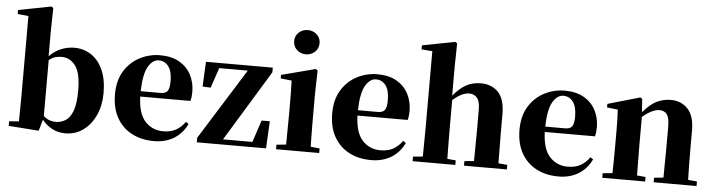

<svg xmlns="http://www.w3.org/2000/svg" viewBox="-49 -1052 4814 1294"><g transform="rotate(5 2357.5 -404.5)"><path d="M419.9 17.1Q326.7 17.1 262.2 -61L240.2 15.1L36.1 0V-30.8L102.1 -36.1Q102.5 -65.4 103 -101.6Q103.5 -137.7 103.8 -173.6Q104 -209.5 104 -237.8V-749L30.8 -755.9V-783.2L252.9 -826.2L266.1 -816.9L263.2 -655.8V-491.2Q299.8 -527.8 342.8 -545.4Q385.7 -563 432.1 -563Q494.6 -563 544.9 -530.3Q595.2 -497.6 624.5 -433.3Q653.8 -369.1 653.8 -274.9Q653.8 -192.9 624 -126.7Q594.2 -60.5 541.3 -21.7Q488.3 17.1 419.9 17.1ZM266.1 -464.8V-86.9Q286.1 -68.8 306.4 -61.5Q326.7 -54.2 349.1 -54.2Q383.8 -54.2 414.3 -72.3Q444.8 -90.3 463.4 -138.9Q481.9 -187.5 481.9 -278.8Q481.9 -396 445.1 -445.1Q408.2 -494.1 352.1 -494.1Q331.5 -494.1 311.5 -489.3Q291.5 -484.4 266.1 -464.8Z M1019 17.1Q934.1 17.1 869.1 -17.1Q804.2 -51.3 767.6 -116.5Q731 -181.6 731 -274.9Q731 -368.2 770.8 -432.4Q810.5 -496.6 875 -529.8Q939.5 -563 1012.7 -563Q1090.3 -563 1142.8 -532.5Q1195.3 -502 1222.2 -450.2Q1249 -398.4 1249 -335Q1249 -300.8 1241.7 -273.9H901.9Q905.8 -157.7 954.3 -106Q1002.9 -54.2 1075.7 -54.2Q1128.9 -54.2 1164.1 -75Q1199.2 -95.7 1223.6 -130.9L1242.7 -118.2Q1211.4 -52.7 1154.1 -17.8Q1096.7 17.1 1019 17.1ZM901.9 -310.1H1036.6Q1071.3 -310.1 1084 -329.3Q1096.7 -348.6 1096.7 -395Q1096.7 -461.9 1071.5 -494.9Q1046.4 -527.8 1005.9 -527.8Q964.4 -527.8 934.6 -477.3Q904.8 -426.8 901.9 -310.1Z M1308.6 0V-30.8L1608.9 -511.2H1415.5L1369.6 -375L1314.9 -377.9L1322.8 -545.9H1774.9V-514.2L1482.9 -35.2H1681.6L1731 -184.1H1786.6L1776.9 0Z M1988.8 -654.8Q1953.1 -654.8 1928 -678Q1902.8 -701.2 1902.8 -737.8Q1902.8 -772.5 1928 -795.7Q1953.1 -818.8 1988.8 -818.8Q2024.4 -818.8 2049.6 -795.7Q2074.7 -772.5 2074.7 -737.8Q2074.7 -701.2 2049.6 -678Q2024.4 -654.8 1988.8 -654.8ZM1908.7 0H1844.7V-30.8L1909.7 -37.1L1911.6 -237.8V-317.9Q1911.6 -367.7 1910.9 -401.1Q1910.2 -434.6 1908.7 -470.2L1834.5 -478V-502L2064.5 -562L2077.6 -553.2L2073.7 -392.1V-237.8Q2073.7 -210 2074 -174.1Q2074.2 -138.2 2074.7 -102.1Q2075.2 -65.9 2075.7 -37.1L2136.7 -30.8V0Z M2488.8 17.1Q2403.8 17.1 2338.9 -17.1Q2273.9 -51.3 2237.3 -116.5Q2200.7 -181.6 2200.7 -274.9Q2200.7 -368.2 2240.5 -432.4Q2280.3 -496.6 2344.7 -529.8Q2409.2 -563 2482.4 -563Q2560.1 -563 2612.5 -532.5Q2665 -502 2691.9 -450.2Q2718.8 -398.4 2718.8 -335Q2718.8 -300.8 2711.4 -273.9H2371.6Q2375.5 -157.7 2424.1 -106Q2472.7 -54.2 2545.4 -54.2Q2598.6 -54.2 2633.8 -75Q2668.9 -95.7 2693.4 -130.9L2712.4 -118.2Q2681.2 -52.7 2623.8 -17.8Q2566.4 17.1 2488.8 17.1ZM2371.6 -310.1H2506.3Q2541 -310.1 2553.7 -329.3Q2566.4 -348.6 2566.4 -395Q2566.4 -461.9 2541.3 -494.9Q2516.1 -527.8 2475.6 -527.8Q2434.1 -527.8 2404.3 -477.3Q2374.5 -426.8 2371.6 -310.1Z M3178.2 0H3116.2V-30.8L3180.7 -37.1Q3181.2 -65.9 3181.4 -101.8Q3181.6 -137.7 3182.1 -173.3Q3182.6 -209 3182.6 -237.8V-382.8Q3182.6 -440.9 3162.6 -464.4Q3142.6 -487.8 3109.4 -487.8Q3059.6 -487.8 2998.5 -433.1V-237.8Q2998.5 -210 2998.8 -174.1Q2999 -138.2 2999.5 -101.8Q3000 -65.4 3000.5 -36.1L3057.6 -30.8V0H2768.6V-30.8L2834.5 -37.1L2836.4 -237.8V-750L2763.2 -755.9V-783.2L2985.4 -826.2L2998.5 -816.9L2995.6 -655.8V-462.9Q3039.6 -515.6 3082.8 -539.3Q3126 -563 3181.6 -563Q3254.9 -563 3299.6 -516.6Q3344.2 -470.2 3344.2 -368.2V-237.8L3346.2 -36.1L3406.2 -30.8V0Z M3755.9 17.1Q3670.9 17.1 3606 -17.1Q3541 -51.3 3504.4 -116.5Q3467.8 -181.6 3467.8 -274.9Q3467.8 -368.2 3507.6 -432.4Q3547.4 -496.6 3611.8 -529.8Q3676.3 -563 3749.5 -563Q3827.1 -563 3879.6 -532.5Q3932.1 -502 3959 -450.2Q3985.8 -398.4 3985.8 -335Q3985.8 -300.8 3978.5 -273.9H3638.7Q3642.6 -157.7 3691.2 -106Q3739.7 -54.2 3812.5 -54.2Q3865.7 -54.2 3900.9 -75Q3936 -95.7 3960.4 -130.9L3979.5 -118.2Q3948.2 -52.7 3890.9 -17.8Q3833.5 17.1 3755.9 17.1ZM3638.7 -310.1H3773.4Q3808.1 -310.1 3820.8 -329.3Q3833.5 -348.6 3833.5 -395Q3833.5 -461.9 3808.3 -494.9Q3783.2 -527.8 3742.7 -527.8Q3701.2 -527.8 3671.4 -477.3Q3641.6 -426.8 3638.7 -310.1Z M4461.4 0H4399.4V-30.8L4462.4 -37.1L4464.4 -237.8V-382.8Q4464.4 -440.9 4447.5 -464.4Q4430.7 -487.8 4395.5 -487.8Q4373 -487.8 4343.5 -473.6Q4314 -459.5 4281.7 -431.2V-237.8L4283.7 -36.1L4341.8 -30.8V0H4051.8V-30.8L4117.7 -37.1Q4118.2 -66.4 4118.7 -102.5Q4119.1 -138.7 4119.4 -174.3Q4119.6 -210 4119.6 -237.8V-320.8Q4119.6 -369.6 4118.7 -400.4Q4117.7 -431.2 4115.7 -466.8L4042.5 -475.1V-499L4260.7 -562L4273.4 -553.2L4279.8 -463.9Q4329.1 -521 4373 -542Q4417 -563 4466.8 -563Q4537.6 -563 4582 -515.6Q4626.5 -468.3 4626.5 -370.1V-237.8Q4626.5 -193.8 4627.2 -136.7Q4627.9 -79.6 4629.4 -36.1L4689.5 -30.8V0Z"/></g></svg>

Font: Source Han Serif TW Heavy
Style: Regular
Weight: 900
Designer: Ryoko NISHIZUKA Ë•øÂ°öÊ∂ºÂ≠ê (kana & ideographs); Frank Grie√ühammer (Latin, Greek & Cyrillic); Wenlong ZHANG Âº†ÊñáÈæô 
Foundry: Adobe
Version: Version 2.003;hotconv 1.1.1;makeotfexe 2.6.0